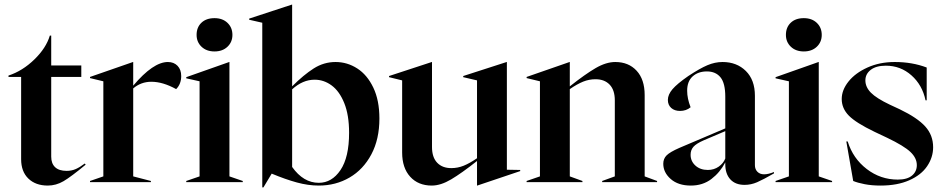

<svg xmlns="http://www.w3.org/2000/svg" viewBox="-20 -793 4105 836"><path d="M72 -100V-458H17V-464Q78 -484 129.5 -534Q181 -584 197 -638H203V-508H334V-458H203V-111Q203 -81 220 -65Q237 -49 270 -49Q292 -49 310 -57Q328 -65 349 -81L353 -76Q289 -23 256.5 -4Q224 15 188 15Q135 15 103.5 -15.5Q72 -46 72 -100Z M372 -5 430 -25V-439L372 -453V-458L559 -523H560V-420Q647 -523 711 -523Q737 -523 753 -506.5Q769 -490 769 -462Q769 -427 747 -405Q689 -437 639 -437Q594 -437 560 -408V-25L637 -5V0H372Z M791 -5 849 -25V-439L791 -452V-457L978 -523H979V-25L1037 -5V0H791ZM836 -641Q836 -674 857 -694Q878 -714 914 -714Q949 -714 970.5 -693.5Q992 -673 992 -641Q992 -610 970.5 -589.5Q949 -569 914 -569Q879 -569 857.5 -589.5Q836 -610 836 -641Z M1122 -694 1065 -707V-712L1251 -773H1252V-417Q1302 -467 1346 -495Q1390 -523 1441 -523Q1492 -523 1535.5 -495Q1579 -467 1605.5 -411.5Q1632 -356 1632 -277Q1632 -187 1597 -121Q1562 -55 1502 -20Q1442 15 1368 15Q1322 15 1272.5 1.5Q1223 -12 1163 -37L1127 23H1122ZM1368 3Q1425 3 1462.5 -52.5Q1500 -108 1500 -215Q1500 -292 1479 -344Q1458 -396 1424 -421Q1390 -446 1350 -446Q1298 -446 1252 -404V-66Q1301 3 1368 3Z M1731 -129V-443L1674 -457V-462L1860 -523H1861V-153Q1861 -108 1883.5 -84.5Q1906 -61 1945 -61Q1973 -61 1999 -71.5Q2025 -82 2057 -104V-443L1997 -457V-462L2186 -523H2187V-54L2245 -53V-48L2058 15H2057V-92Q1990 -39 1944.5 -12Q1899 15 1860 15Q1801 15 1766 -23.5Q1731 -62 1731 -129Z M2273 -5 2331 -25V-439L2273 -453V-458L2460 -523H2461V-417Q2528 -470 2573.5 -496.5Q2619 -523 2659 -523Q2717 -523 2752 -485Q2787 -447 2787 -379V-25L2841 -5V0H2602V-5L2657 -25V-356Q2657 -401 2634.5 -424.5Q2612 -448 2573 -448Q2545 -448 2519 -437.5Q2493 -427 2461 -405V-25L2516 -5V0H2273Z M2868 -80Q2868 -102 2882.5 -116.5Q2897 -131 2938 -149L3138 -234V-372Q3138 -431 3117 -456.5Q3096 -482 3058 -482Q3020 -482 2996 -460.5Q2972 -439 2972 -398Q2972 -364 2987 -326Q2968 -310 2941 -310Q2917 -310 2902.5 -323Q2888 -336 2888 -358Q2888 -381 2908 -404.5Q2928 -428 2977 -462Q3027 -495 3060 -509Q3093 -523 3126 -523Q3188 -523 3227.5 -484Q3267 -445 3267 -376V-74Q3267 -56 3278 -45Q3289 -34 3307 -34Q3325 -34 3350 -44V-38Q3303 -11 3276.5 0.5Q3250 12 3222 12Q3182 12 3160 -12Q3138 -36 3138 -78V-86Q3115 -42 3077.5 -13.5Q3040 15 2988 15Q2933 15 2900.5 -13.5Q2868 -42 2868 -80ZM3062 -53Q3089 -53 3109.5 -67.5Q3130 -82 3138 -103V-222L3044 -182Q3012 -168 2999.5 -154Q2987 -140 2987 -119Q2987 -91 3008 -72Q3029 -53 3062 -53Z M3357 -5 3415 -25V-439L3357 -452V-457L3544 -523H3545V-25L3603 -5V0H3357ZM3402 -641Q3402 -674 3423 -694Q3444 -714 3480 -714Q3515 -714 3536.5 -693.5Q3558 -673 3558 -641Q3558 -610 3536.5 -589.5Q3515 -569 3480 -569Q3445 -569 3423.5 -589.5Q3402 -610 3402 -641Z M3695 -5 3665 -177H3671Q3694 -103 3754 -57Q3814 -11 3889 -11Q3930 -11 3951 -28.5Q3972 -46 3972 -74Q3972 -105 3944 -131.5Q3916 -158 3843 -193L3788 -219Q3707 -258 3676 -289.5Q3645 -321 3645 -362Q3645 -401 3674.5 -438Q3704 -475 3757 -499Q3810 -523 3876 -523Q3952 -523 4015 -499V-356H4010Q3996 -423 3948.5 -465Q3901 -507 3837 -507Q3795 -507 3771.5 -489Q3748 -471 3748 -443Q3748 -414 3772 -389.5Q3796 -365 3855 -337L3898 -317Q3975 -280 4009 -242Q4043 -204 4043 -152Q4043 -108 4017 -69.5Q3991 -31 3939 -8Q3887 15 3814 15Q3776 15 3745 9Q3714 3 3695 -5Z"/></svg>

Font: Nyght Serif Medium
Style: Regular
Weight: 500
Designer: Maksym Kobuzan
Version: Version 0.410